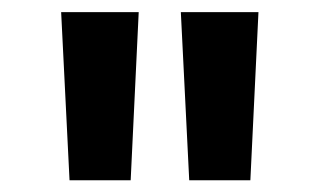

<svg xmlns="http://www.w3.org/2000/svg" viewBox="-20 -748 541 325"><path d="M97.7 -442.9 83.5 -727.5H214.8L201.2 -442.9ZM300.3 -442.9 286.1 -727.5H417.5L403.8 -442.9Z"/></svg>

Font: Inter Cardless Tabular Bold
Style: Bold
Weight: 700
Designer: Rasmus Andersson
Foundry: rsms
Version: Version 4.000;git-4fc901f